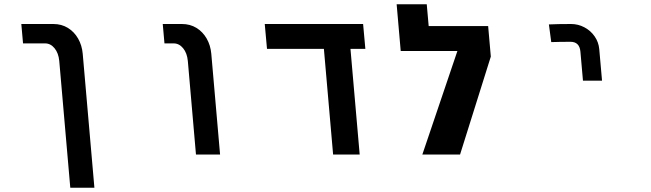

<svg xmlns="http://www.w3.org/2000/svg" viewBox="-20 -721 3040 896"><path d="M190.5 -518.5H87.5L79.5 -609H229Q267 -609 296.8 -590.8Q326.5 -572.5 344.5 -541Q362.5 -509.5 366 -470.5L420.5 155H308L256.5 -437Q253 -473.5 234.5 -496Q216 -518.5 190.5 -518.5Z M790.5 -518.5H747.5L739.5 -609H829Q867 -609 896.8 -590.8Q926.5 -572.5 944.5 -541Q962.5 -509.5 966 -470.5L1007 0H894.5L856.5 -437Q853 -473.5 834.5 -496Q816 -518.5 790.5 -518.5Z M1491.5 -493H1226L1215.5 -609H1674.5L1685 -493H1615.5L1658.5 0H1534.5Z M2258 -599.5 2270.5 -457 2127 0H1951L2114.5 -483H1850L1831 -701H1971.5L1980.5 -599.5Z M2645 -609Q2623.5 -609 2587.2 -608.5Q2551 -608 2541.5 -607L2552.5 -524.5Q2559.5 -525 2590.5 -525.5Q2621.5 -526 2642 -526Q2684 -526 2688.5 -481L2700.5 -344.5H2789.5L2776.5 -492Q2773.5 -524.5 2755 -551.2Q2736.5 -578 2707.2 -593.5Q2678 -609 2645 -609Z"/></svg>

Font: JuliaMono
Style: Bold Italic
Weight: 700
Italic angle: -9°
Monospace: yes
Designer: cormullion
Foundry: corm
Version: Version 0.057; ttfautohint (v1.8.4)